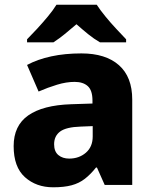

<svg xmlns="http://www.w3.org/2000/svg" viewBox="-20 -786 650 816"><path d="M206 10Q134 10 86 -33Q38 -76 38 -165Q38 -252 100 -295.5Q162 -339 282 -343L373 -346V-359Q373 -402 353 -420Q333 -438 297 -438Q262 -438 222.5 -426Q183 -414 144 -397L95 -510Q140 -534 198 -546.5Q256 -559 326 -559Q429 -559 485.5 -509Q542 -459 542 -363V0H425L392 -74H388Q365 -45 340.5 -26Q316 -7 284 1.5Q252 10 206 10ZM274 -112Q316 -112 345 -137Q374 -162 374 -206V-250L323 -248Q261 -246 235.5 -227Q210 -208 210 -173Q210 -142 228 -127Q246 -112 274 -112ZM391 -766Q406 -743 428.5 -715.5Q451 -688 475 -662.5Q499 -637 516 -619V-606H405Q379 -621 355 -640.5Q331 -660 305 -683Q278 -660 255.5 -641.5Q233 -623 207 -606H95V-619Q114 -638 137.5 -663.5Q161 -689 183.5 -716Q206 -743 220 -766Z"/></svg>

Font: Noto Sans Symbols ExtraBold
Style: Regular
Weight: 800
Version: Version 2.002